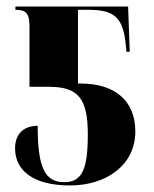

<svg xmlns="http://www.w3.org/2000/svg" viewBox="-20 -556 470 586"><path d="M194 10C302 10 393 -50 393 -155C393 -249 330 -301 227 -301H218V-526H251C330 -526 356 -502 364 -418L366 -398H376L371 -536H27V-526C61 -526 70 -514 70 -474V-291H130C219 -291 248 -255 248 -146C248 -40 231 0 176 0C116 0 95 -46 95 -172C51 -172 26 -146 26 -103C26 -38 78 10 194 10Z"/></svg>

Font: Noto Serif Display ExtraCondensed ExtraBold
Style: Regular
Weight: 800
Width: 2
Designer: Monotype Design Team
Foundry: Monotype Imaging Inc.
Version: Version 2.009